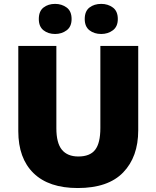

<svg xmlns="http://www.w3.org/2000/svg" viewBox="-20 -948 797 978"><path d="M684.1 -713.9V-284.2Q684.1 -148.9 607.4 -69.6Q530.8 9.8 376 9.8Q228.5 9.8 150.9 -65.9Q73.2 -141.6 73.2 -279.8V-713.9H267.1V-294.9Q267.1 -219.2 295.4 -185.1Q323.7 -150.9 378.9 -150.9Q438.5 -150.9 464.8 -185.1Q491.2 -219.2 491.2 -295.9V-713.9ZM177.7 -851.1Q177.7 -891.1 201.7 -909.7Q225.6 -928.2 260.7 -928.2Q294.4 -928.2 319.6 -909.7Q344.7 -891.1 344.7 -851.1Q344.7 -812.5 319.6 -793.7Q294.4 -774.9 260.7 -774.9Q225.6 -774.9 201.7 -793.7Q177.7 -812.5 177.7 -851.1ZM411.6 -851.1Q411.6 -891.1 435.8 -909.7Q460 -928.2 495.6 -928.2Q529.8 -928.2 554.9 -909.7Q580.1 -891.1 580.1 -851.1Q580.1 -812.5 554.9 -793.7Q529.8 -774.9 495.6 -774.9Q460 -774.9 435.8 -793.7Q411.6 -812.5 411.6 -851.1Z"/></svg>

Font: Open Sans ExtraBold
Style: Regular
Weight: 800
Designer: Monotype Design Team
Foundry: Monotype Imaging Inc.
Version: Version 3.003; ttfautohint (v1.8.4)